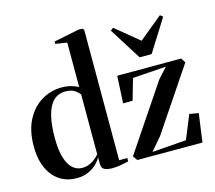

<svg xmlns="http://www.w3.org/2000/svg" viewBox="-114 -960 1245 1113"><g transform="rotate(-15 508.0 -403.5)"><path d="M214.5 11Q173 11 137.5 -4.5Q102 -20 75.8 -50.8Q49.5 -81.5 35 -126.8Q20.5 -172 20.5 -231.5Q20.5 -325 54.2 -389.2Q88 -453.5 143.5 -486.8Q199 -520 263.5 -520Q297.5 -520 324.5 -512Q351.5 -504 364 -495V-762.5L294.5 -773.5V-787.5L443.5 -818H469L478 -808.5V-26H527V-6.5Q511.5 -2 483 3.2Q454.5 8.5 427.5 8.5Q399.5 8.5 382 0Q364.5 -8.5 364.5 -33.5V-74.5Q357 -58 337 -37.8Q317 -17.5 286.2 -3.2Q255.5 11 214.5 11ZM260.5 -38.5Q285.5 -38.5 305.8 -47.5Q326 -56.5 341 -69.2Q356 -82 364 -93V-450.5Q354 -466.5 333.2 -479.2Q312.5 -492 280.5 -492Q236 -492 207.5 -464.2Q179 -436.5 165 -382Q151 -327.5 151 -247.5Q151 -172 165.8 -126Q180.5 -80 205.2 -59.2Q230 -38.5 260.5 -38.5ZM880 -480 679 -466 642.5 -339 585.5 -338.5 594 -502 977.5 -502.5 995.5 -475 743 -99.5 677 -22.5 882 -38 940 -180 994.5 -170.5 971 0H580L561 -27L824.5 -419ZM747 -571.5 626 -764 642.5 -777 783 -661.5 923.5 -777 940 -764 819 -571.5Z"/></g></svg>

Font: Merriweather 144pt SemiBold
Style: Regular
Weight: 600
Version: Version 2.100